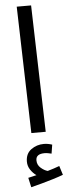

<svg xmlns="http://www.w3.org/2000/svg" viewBox="-66 -745 379 1078"><g transform="rotate(-5 124.0 -205.5)"><path d="M92 0 72 -714H153L173 0ZM65 303 53 249Q68 246 79 243Q90 240 100 238Q81 225 67 204Q53 183 53 158Q53 113 84.5 90Q116 67 156 67Q179 67 203 75L195 125Q185 123 176 121Q167 119 156 119Q107 119 107 155Q107 181 126.5 198Q146 215 165 220Q203 209 232 198L248 249Q224 258 191.5 268Q159 278 126 287Q93 296 65 303Z"/></g></svg>

Font: TSCustom
Style: Regular
Weight: 400
Designer: Monotype Design Team
Foundry: Monotype Imaging Inc.
Version: Version 2.004; ttfautohint (v1.8.3) -l 8 -r 50 -G 200 -x 14 